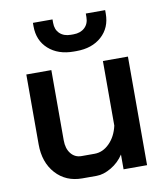

<svg xmlns="http://www.w3.org/2000/svg" viewBox="-82 -793 754 869"><g transform="rotate(-10 294.5 -358.0)"><path d="M58 -178V-499H173V-176Q173 -138 191.5 -115Q210 -92 240 -92H300Q338 -92 368.5 -122.5Q399 -153 410 -202V-499H525V0H417V-68Q395 -34 359.5 -13Q324 8 292 8H226Q151 8 104.5 -43.5Q58 -95 58 -178ZM128 -708V-724H218V-708Q218 -677 237 -659Q256 -641 288 -641H300Q332 -641 351.5 -659Q371 -677 371 -708V-724H460V-708Q460 -643 416 -603.5Q372 -564 300 -564H288Q216 -564 172 -603.5Q128 -643 128 -708Z"/></g></svg>

Font: Bai Jamjuree SemiBold
Style: Regular
Weight: 600
Version: Version 1.000; ttfautohint (v1.6)